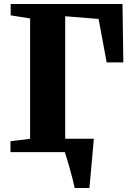

<svg xmlns="http://www.w3.org/2000/svg" viewBox="-20 -763 659 963"><path d="M226.5 -67H417.5V-44H226.5ZM354.5 180Q351.5 164.5 345 138.5Q338.5 112.5 330.5 84.2Q322.5 56 315.5 32.8Q308.5 9.5 305 -0.5L274.5 -67H450.5Q449.5 -53 447.2 -27.5Q445 -2 442.2 28.5Q439.5 59 436.8 89Q434 119 431.8 143.5Q429.5 168 428.5 180ZM32.5 0V-54.5L131 -67V-670.5L33.5 -686V-743H594.5L598.5 -450H515L474.5 -668L307 -681.5V-67L438 -54.5V0Z"/></svg>

Font: Merriweather 48pt Black
Style: Regular
Weight: 900
Version: Version 2.100